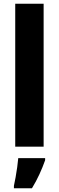

<svg xmlns="http://www.w3.org/2000/svg" viewBox="-20 -780 313 1021"><path d="M212 0H61V-760H212ZM220 72Q207 109 189.5 147Q172 185 150 221H54V208Q58 189 63 162.5Q68 136 71.5 109Q75 82 77 61H220Z"/></svg>

Font: Noto Sans Tamil Condensed ExtraBold
Style: Regular
Weight: 800
Width: 3
Designer: Jelle Bosma - Monotype Design Team
Foundry: Monotype Imaging Inc.
Version: Version 2.004; ttfautohint (v1.8.4.7-5d5b)